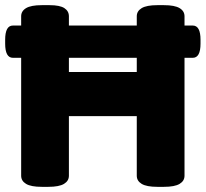

<svg xmlns="http://www.w3.org/2000/svg" viewBox="-32 -722 797 744"><path d="M130 2Q88 2 69 -9.5Q50 -21 50 -41V-659Q50 -679 69 -690.5Q88 -702 130 -702H160Q200 -702 217.5 -690.5Q235 -679 235 -659V-443H498V-659Q498 -679 517 -690.5Q536 -702 578 -702H603Q645 -702 664 -690.5Q683 -679 683 -659V-41Q683 -21 664 -9.5Q645 2 603 2H578Q536 2 517 -9.5Q498 -21 498 -41V-272H235V-41Q235 -21 216 -9.5Q197 2 155 2ZM18 -498Q-12 -498 -12 -553V-568Q-12 -623 18 -623H715Q745 -623 745 -568V-553Q745 -498 715 -498Z"/></svg>

Font: Asap Black
Style: Regular
Weight: 900
Designer: Pablo Cosgaya
Foundry: Omnibus-Type
Version: Version 3.001; ttfautohint (v1.8.4.7-5d5b)